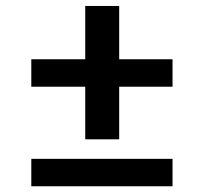

<svg xmlns="http://www.w3.org/2000/svg" viewBox="-20 -640 700 660"><path d="M273 -161.1V-341.9H87.6V-436.3H273V-619.5H389.7V-436.3H573.1V-341.9H389.7V-161.1ZM87.6 0.3V-94H573.1V0.3Z"/></svg>

Font: Panamera Thin
Style: Regular
Weight: 100
Designer: Bastien Sozeau
Foundry: NBR — Bastien Sozeau
Version: Version 3.003;gftools[0.9.33]